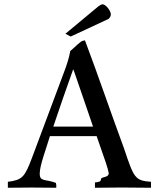

<svg xmlns="http://www.w3.org/2000/svg" viewBox="-20 -884 748 904"><path d="M691 0V-28C616 -34 611 -44 564 -185C502 -353 443 -527 380 -694L371 -692C360 -692 329 -658 311 -644C305 -610 293 -574 281 -543C231 -409 181 -276 131 -142C96 -49 85 -37 17 -28V0C55 0 92 -1 130 -1C168 -1 206 0 245 0V-13L243 -23C193 -42 167 -27 167 -67C167 -105 197 -182 215 -243H435L478 -119C485 -98 491 -77 492 -69C492 -45 455 -54 455 -39C455 -30 448 -27 427 -25V0C466 0 504 -1 541 -1H565C607 -1 649 0 691 0ZM418 -288H231C261 -378 292 -466 324 -556H326C356 -467 388 -378 418 -288ZM502 -817C501 -833 480 -862 463 -864C449 -861 437 -849 425 -839L288 -725C297 -721 304 -716 313 -712L491 -795C496 -799 502 -807 502 -817Z"/></svg>

Font: Sibila
Style: Regular
Weight: 400
Designer: Stefan Peev
Foundry: Context Ltd
Version: Version 1.000